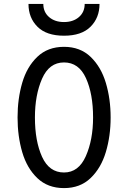

<svg xmlns="http://www.w3.org/2000/svg" viewBox="-20 -952 656 984"><path d="M70 -350Q70 -446 94 -528Q118 -610 171.5 -661Q225 -712 308 -712Q391 -712 444.5 -660.5Q498 -609 522.5 -527Q547 -445 547 -350Q547 -255 522.5 -173Q498 -91 444.5 -39.5Q391 12 308 12Q225 12 171.5 -39Q118 -90 94 -172Q70 -254 70 -350ZM457 -350Q457 -471 420.5 -551.5Q384 -632 308 -632Q232 -632 195.5 -548.5Q159 -465 159 -350Q159 -229 195.5 -148.5Q232 -68 308 -68Q383 -68 420 -152Q457 -236 457 -350ZM126 -932H202Q202 -890 231.5 -864.5Q261 -839 308 -839Q355 -839 384.5 -864.5Q414 -890 414 -932H490Q490 -861 444 -815Q398 -769 308 -769Q218 -769 172 -815Q126 -861 126 -932Z"/></svg>

Font: Overpass Mono
Style: Regular
Weight: 400
Monospace: yes
Designer: Delve Withrington, Dave Bailey
Foundry: Delve Fonts
Version: Version 1.000;DELV;Overpass